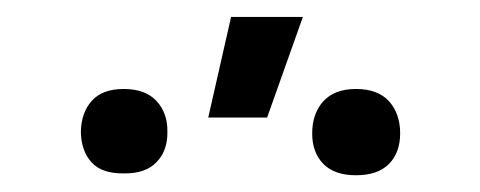

<svg xmlns="http://www.w3.org/2000/svg" viewBox="-20 -824 567 227"><path d="M226.2 -685 253.2 -804H338.1L295.8 -685ZM349.1 -666.2Q349.1 -689.6 362.2 -704.2Q375.4 -718.8 400.9 -718.8Q426.8 -718.8 440 -704.2Q453.1 -689.6 453.1 -666.2Q453.1 -643.8 440 -630.3Q426.8 -616.8 400.9 -616.8Q375.4 -616.8 362.2 -630.3Q349.1 -643.8 349.1 -666.2ZM75.6 -668Q76 -690.7 88.4 -704.7Q100.9 -718.8 126.4 -718.8Q152 -718.8 165.1 -704.5Q178.3 -690.3 177.9 -668Q178.3 -646 165.1 -632.3Q152 -618.6 126.4 -619Q100.5 -618.6 88.2 -632.1Q76 -645.6 75.6 -668Z"/></svg>

Font: Inter Light BETA
Style: Regular
Weight: 300
Designer: Rasmus Andersson
Foundry: rsms
Version: Version 3.011;git-f93a4a705